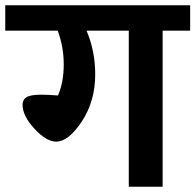

<svg xmlns="http://www.w3.org/2000/svg" viewBox="-40 -712 745 732"><path d="M685 -692V-595H580V0H451V-595H290Q323 -517 323 -429Q323 -326 272 -249Q221 -172 174 -172Q137 -172 91.5 -221Q46 -270 46 -313Q46 -332 61 -341.5Q76 -351 118 -351Q140 -351 181 -348Q203 -398 203 -467Q203 -533 180 -595H-20V-692Z"/></svg>

Font: FiraGO SemiBold
Style: Regular
Weight: 600
Designer: bBox Type
Foundry: bBox Type GmbH
Version: Version 1.001;PS 001.001;hotconv 1.0.88;makeotf.lib2.5.64775